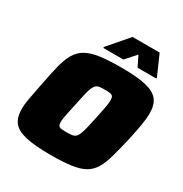

<svg xmlns="http://www.w3.org/2000/svg" viewBox="-204 -1053 1159 1216"><g transform="rotate(30 375.5 -445.5)"><path d="M337 8Q220 8 154 -7.5Q88 -23 61 -58Q34 -93 34 -153Q34 -191 44 -241Q54 -291 66 -356Q82 -440 97 -499.5Q112 -559 135 -597.5Q158 -636 196.5 -657.5Q235 -679 296.5 -687.5Q358 -696 451 -696Q566 -696 631 -680.5Q696 -665 723 -630Q750 -595 750 -534Q750 -496 741.5 -446Q733 -396 719 -332Q699 -246 682.5 -186.5Q666 -127 643.5 -89Q621 -51 584.5 -30Q548 -9 488 -0.5Q428 8 337 8ZM353 -167Q376 -167 391.5 -169Q407 -171 417.5 -179.5Q428 -188 436 -207Q444 -226 452 -259.5Q460 -293 471 -344Q482 -395 488 -428.5Q494 -462 494 -481Q494 -501 487.5 -509.5Q481 -518 467 -520Q453 -522 430 -522Q406 -522 391 -520Q376 -518 366 -509Q356 -500 348 -481.5Q340 -463 332.5 -429.5Q325 -396 314 -344Q307 -310 301 -283Q295 -256 292 -237Q289 -218 289 -205Q289 -187 295.5 -178.5Q302 -170 316.5 -168.5Q331 -167 353 -167ZM288 -746 289 -754 414 -899H612L676 -754L675 -746H539L502 -821L435 -746Z"/></g></svg>

Font: Saira SemiExpanded Black
Style: Italic
Weight: 900
Width: 6
Italic angle: -12°
Designer: Hector Gatti with collaboration of the Omnibus-Type team
Foundry: Omnibus-Type
Version: Version 1.101